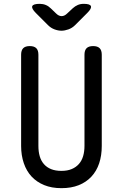

<svg xmlns="http://www.w3.org/2000/svg" viewBox="-20 -970 640 1000"><path d="M90 -685Q90 -708 101 -719Q112 -730 135 -730Q158 -730 169 -719Q180 -708 180 -685V-210Q180 -180 187 -156Q194 -132 209 -115Q224 -98 246.5 -89Q269 -80 300 -80Q331 -80 353.5 -89.5Q376 -99 391 -116Q406 -133 413 -157Q420 -181 420 -210V-685Q420 -708 431 -719Q442 -730 465 -730Q488 -730 499 -719Q510 -708 510 -685V-210Q510 -160 496.5 -119.5Q483 -79 456 -50Q429 -21 390 -5.5Q351 10 300 10Q249 10 210 -6Q171 -22 144.5 -50.5Q118 -79 104 -120Q90 -161 90 -210ZM187 -950Q204 -950 218.5 -944Q233 -938 245 -926L272 -900Q286 -886 301 -886Q316 -886 330 -900L359 -927Q371 -938 385 -944Q399 -950 416 -950Q449 -950 453.5 -938Q458 -926 435 -903L371 -839Q356 -824 336.5 -817Q317 -810 300 -810Q283 -810 264 -817Q245 -824 230 -839L167 -902Q143 -926 148 -938Q153 -950 187 -950Z"/></svg>

Font: Maple Mono NL
Style: Regular
Weight: 400
Monospace: yes
Designer: subframe7536
Version: Version 7.000